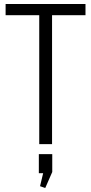

<svg xmlns="http://www.w3.org/2000/svg" viewBox="-20 -720 455 959"><path d="M407 -700V-644H208L240 -679V0H176V-679L205 -644H8V-700ZM241 50V139L206 219L180 210L207 97L236 145H174V50Z"/></svg>

Font: Pathway Extreme SemiCondensed ExtraLight
Style: Regular
Weight: 250
Width: 4
Version: Version 1.001;gftools[0.9.26]